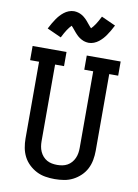

<svg xmlns="http://www.w3.org/2000/svg" viewBox="-104 -1045 808 1121"><g transform="rotate(10 300.0 -484.5)"><path d="M300 8Q272 8 244.5 3.5Q217 -1 192.5 -13.5Q168 -26 147.5 -45.5Q127 -65 114.5 -89.5Q102 -114 97 -141.5Q92 -169 92 -196V-651H39V-735H240V-651H187V-196Q187 -181 189.5 -165.5Q192 -150 198.5 -135.5Q205 -121 215.5 -109Q226 -97 239.5 -89.5Q253 -82 268.5 -79Q284 -76 300 -76Q316 -76 331.5 -79Q347 -82 360.5 -89.5Q374 -97 384.5 -109Q395 -121 401.5 -135.5Q408 -150 410.5 -165.5Q413 -181 413 -196V-651H360V-735H561V-651H508V-196Q508 -169 503 -141.5Q498 -114 485.5 -89.5Q473 -65 452.5 -45.5Q432 -26 407.5 -13.5Q383 -1 355.5 3.5Q328 8 300 8ZM357 -810Q350 -810 342.5 -811.5Q335 -813 328.5 -815Q322 -817 315 -821Q308 -825 302.5 -828.5Q297 -832 291 -837.5Q285 -843 280 -848.5Q275 -854 271 -858.5Q267 -863 261.5 -870Q256 -877 251 -882.5Q246 -888 243 -891Q231 -879 219 -861Q207 -843 192 -813L108 -851Q117 -869 126 -884Q135 -899 143.5 -911.5Q152 -924 161.5 -934.5Q171 -945 183.5 -955Q196 -965 211.5 -971Q227 -977 243 -977Q249 -977 255 -976Q261 -975 267 -973.5Q273 -972 278.5 -969.5Q284 -967 289.5 -964Q295 -961 299.5 -957.5Q304 -954 309 -949.5Q314 -945 318.5 -940.5Q323 -936 326.5 -931.5Q330 -927 333.5 -923Q337 -919 341 -914Q345 -909 349.5 -904Q354 -899 357 -896Q369 -908 381 -926Q393 -944 408 -974L492 -936Q483 -918 474 -903Q465 -888 456.5 -875.5Q448 -863 438.5 -852.5Q429 -842 416.5 -832Q404 -822 388.5 -816Q373 -810 357 -810Z"/></g></svg>

Font: Iosevka Curly Slab MdEx
Style: Regular
Weight: 500
Width: 7
Monospace: yes
Designer: Belleve Invis
Foundry: Belleve Invis
Version: Version 11.1.0; ttfautohint (v1.8.3)